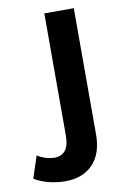

<svg xmlns="http://www.w3.org/2000/svg" viewBox="-175 -585 542 834"><g transform="rotate(-10 96.0 -168.0)"><path d="M211 22Q211 107 166 153.5Q121 200 41 199Q-35 197 -91 164L-59 67Q-26 88 13 90Q81 92 81 3V-535H211V22Z"/></g></svg>

Font: QuotatisMedium
Style: Regular
Weight: 500
Designer: Julieta Ulanovsky
Foundry: Quotatis-Medium
Version: Version 4.000;PS 004.000;hotconv 1.0.88;makeotf.lib2.5.64775